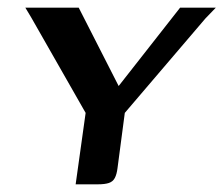

<svg xmlns="http://www.w3.org/2000/svg" viewBox="-20 -480 582 500"><path d="M177 0 203 -186 61 -435 46 -460H185L289 -256L449 -460H542L515 -432L305 -186L286 -42Q284 -26 279 -16.5Q274 -7 263.5 -3.5Q253 0 235 0Z"/></svg>

Font: Genos Thin Medium
Style: Italic
Weight: 500
Italic angle: -8°
Version: Version 1.010